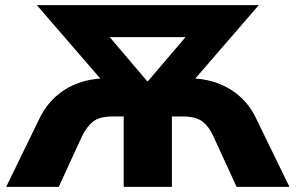

<svg xmlns="http://www.w3.org/2000/svg" viewBox="-20 -725 1147 745"><path d="M4 0 133 -265Q158 -316 196.5 -350.5Q235 -385 285 -403Q335 -421 394 -421H416L404 -380L123 -705H984L703 -380L690 -421H713Q772 -421 822 -403Q872 -385 911 -350.5Q950 -316 974 -265L1103 0H898L807 -198Q791 -234 765.5 -253.5Q740 -273 690 -273H647V0H460V-273H417Q366 -273 341.5 -253.5Q317 -234 299 -198L208 0ZM551 -410H554L735 -622L737 -581H369L371 -622Z"/></svg>

Font: Nunito Sans 10pt Black
Style: Regular
Weight: 900
Designer: Vernon Adams
Foundry: Vernon Adams
Version: Version 3.101;gftools[0.9.27]